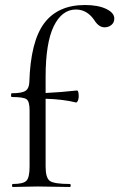

<svg xmlns="http://www.w3.org/2000/svg" viewBox="-20 -746 476 766"><path d="M319 -726Q371 -726 403.5 -710.5Q436 -695 436 -672Q436 -656 424.5 -646.5Q413 -637 397 -637Q374 -637 356 -666Q327 -708 283 -708Q227 -708 194.5 -641.5Q162 -575 162 -439V-375Q224 -378 287 -385Q294 -385 294 -362Q294 -356 292.5 -350Q291 -344 288.5 -340.5Q286 -337 284 -337Q232 -350 162 -352V-81Q162 -37 178.5 -24.5Q195 -12 259 -12Q262 -12 262 -6Q262 0 259 0Q236 0 193.5 -1Q151 -2 130 -2Q110 -2 76.5 -1Q43 0 31 0Q28 0 28 -6Q28 -12 31 -12Q73 -12 85.5 -25Q98 -38 98 -81V-306Q98 -341 86 -350Q74 -359 27 -359Q24 -359 24 -366.5Q24 -374 27 -374Q67 -374 81.5 -383.5Q96 -393 97 -418Q102 -581 156.5 -653.5Q211 -726 319 -726Z"/></svg>

Font: Cormorant Garamond Book
Style: Regular
Weight: 500
Designer: Christian Thalmann (Catharsis Fonts)
Version: Version 1.000;PS 002.000;hotconv 1.0.88;makeotf.lib2.5.64775